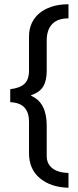

<svg xmlns="http://www.w3.org/2000/svg" viewBox="-20 -725 366 900"><path d="M301 -639Q250 -639 224.5 -612Q199 -585 199 -536V-393Q199 -347 182.5 -319.5Q166 -292 126 -279V-276Q164 -259 181.5 -224Q199 -189 199 -135V7Q199 42 224.5 63Q250 84 301 86V155Q218 153 167 110.5Q116 68 116 -7V-155Q116 -197 95 -220.5Q74 -244 28 -246V-307Q73 -312 94.5 -332Q116 -352 116 -395V-555Q116 -587 128 -614.5Q140 -642 163.5 -662Q187 -682 221.5 -693.5Q256 -705 301 -705Z"/></svg>

Font: Mukta Vaani
Style: Regular
Weight: 400
Designer: Noopur Datye, Girish Dalvi, Yashodeep Gholap, Pallavi Karambelkar
Foundry: Ek Type
Version: Version 2.538;PS 1.000;hotconv 16.6.51;makeotf.lib2.5.65220;